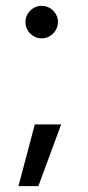

<svg xmlns="http://www.w3.org/2000/svg" viewBox="-20 -521 299 656"><path d="M122 -390C153 -390 178 -415 178 -446C178 -476 153 -501 122 -501C92 -501 67 -476 67 -446C67 -415 92 -390 122 -390ZM43 115H111L189 -96H99Z"/></svg>

Font: HB Figtree Prototype
Style: Regular
Weight: 400
Designer: Alfredo Marco Pradil
Foundry: Hanken Design Co.®
Version: Version 1.002;Glyphs 3.2 (3228)